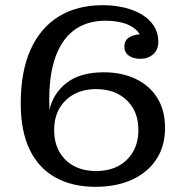

<svg xmlns="http://www.w3.org/2000/svg" viewBox="-20 -711 727 741"><path d="M60 -312Q60 -435 98 -519.5Q136 -604 207 -647.5Q278 -691 376 -691Q421 -691 460.5 -681.5Q500 -672 529 -654Q558 -636 574.5 -610Q591 -584 591 -550Q591 -519 571 -501.5Q551 -484 522 -484Q494 -484 477 -496.5Q460 -509 460 -531Q460 -557 481.5 -568.5Q503 -580 534 -579L528 -554Q523 -581 503 -598Q483 -615 453 -623Q423 -631 387 -631Q332 -631 290 -609.5Q248 -588 220 -544.5Q192 -501 179.5 -437Q167 -373 171 -287ZM348 10Q260 10 195 -25.5Q130 -61 95 -132.5Q60 -204 60 -312L171 -287Q185 -351 237.5 -391.5Q290 -432 381 -432Q449 -432 502.5 -407Q556 -382 586.5 -334Q617 -286 617 -217Q617 -148 584 -97Q551 -46 490.5 -18Q430 10 348 10ZM351 -51Q400 -51 436 -70Q472 -89 493 -124.5Q514 -160 514 -209Q514 -259 493 -294Q472 -329 436 -348Q400 -367 351 -367Q302 -367 266 -347.5Q230 -328 209.5 -293Q189 -258 189 -209Q189 -160 209.5 -124.5Q230 -89 266 -70Q302 -51 351 -51Z"/></svg>

Font: Montagu Slab 24pt
Style: Regular
Weight: 400
Designer: Florian Karsten
Foundry: Florian Karsten
Version: Version 1.000